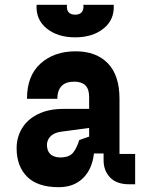

<svg xmlns="http://www.w3.org/2000/svg" viewBox="-20 -765 640 797"><path d="M541 0H517Q464 0 437 -28.3Q410 -56.6 410 -100V-128H370Q362.6 -62.4 324.3 -25.2Q286 12 224 12Q136 12 92.5 -31.5Q49 -75 49 -150Q49 -194.2 70.8 -231.3Q92.6 -268.4 136.6 -290.7Q180.6 -313 244 -313H350V-363Q350 -395.6 334.2 -410.8Q318.4 -426 288.6 -426Q252.4 -426 235.2 -407.4Q218 -388.8 218 -355H92Q92 -450.4 148.2 -501.2Q204.4 -552 294 -552Q379.2 -552 427.6 -502.3Q476 -452.6 476 -355V-126H541ZM309 -183.8 350 -198V-233.8L232.8 -218.2Q202.8 -213.8 188 -197.4Q173.2 -181 175 -157.8Q177.4 -131.2 196.2 -119.9Q215 -108.6 244.4 -112.2Q271.4 -115.2 285.2 -133.4Q299 -151.6 309 -183.8ZM292 -704Q310.4 -704 319.3 -714.3Q328.2 -724.6 326 -745H452Q456 -684.2 410.5 -647.1Q365 -610 292 -610Q219 -610 173.5 -647.1Q128 -684.2 132 -745H258Q255.8 -724.6 264.7 -714.3Q273.6 -704 292 -704Z"/></svg>

Font: Fliege Mono Thin
Style: Regular
Weight: 100
Version: Version 0.020;Glyphs 3.3 (3306)